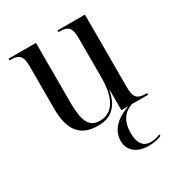

<svg xmlns="http://www.w3.org/2000/svg" viewBox="-181 -659 951 1019"><g transform="rotate(-30 294.5 -149.5)"><path d="M257 10C315 10 380 -12 401 -123H403V0H445C368 27 318 74 318 139C318 204 368 237 436 237C465 237 495 231 514 222V212C492 221 473 225 456 225C409 225 385 193 385 130C385 57 417 17 467 0H567V-10H564C505 -10 489 -27 489 -94V-536H321V-526H324C383 -526 398 -508 398 -440V-203C398 -80 358 -8 278 -8C212 -8 189 -55 189 -172V-536H21V-526H24C82 -526 98 -508 98 -443V-185C98 -48 151 10 257 10Z"/></g></svg>

Font: Noto Serif Display SemiCondensed
Style: Regular
Weight: 400
Width: 4
Designer: Monotype Design Team
Foundry: Monotype Imaging Inc.
Version: Version 2.009